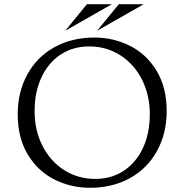

<svg xmlns="http://www.w3.org/2000/svg" viewBox="-20 -878 858 910"><path d="M402 -658Q327 -658 268.5 -620Q210 -582 177 -512.5Q144 -443 144 -351Q144 -260 181.5 -186.5Q219 -113 284.5 -71.5Q350 -30 432 -30Q507 -30 565.5 -68Q624 -106 657 -175.5Q690 -245 690 -337Q690 -428 652.5 -501.5Q615 -575 549.5 -616.5Q484 -658 402 -658ZM428 -700Q518 -700 596.5 -660.5Q675 -621 722.5 -542Q770 -463 770 -352Q770 -246 724.5 -163Q679 -80 596.5 -34Q514 12 406 12Q316 12 237.5 -27.5Q159 -67 111.5 -146Q64 -225 64 -336Q64 -442 109.5 -525Q155 -608 237.5 -654Q320 -700 428 -700ZM392 -858H510L289 -732ZM543 -858H661L440 -732Z"/></svg>

Font: BellefairVN
Style: Regular
Weight: 400
Designer: Nick Shinn, Liron Lavi Turkenic
Foundry: Shinntype
Version: Version 1.003